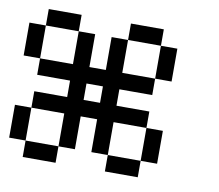

<svg xmlns="http://www.w3.org/2000/svg" viewBox="-67 -641 821 719"><g transform="rotate(10 344.0 -281.0)"><path d="M62.5 -562.5V-500H187.5V-562.5ZM375 -562.5V-500H500V-562.5ZM0 -375H62.5V-500H0ZM500 -375H375V-500H312.5V-375H250V-500H187.5V-375H62.5V-312.5H187.5V-250H62.5V-187.5H187.5V-62.5H250V-187.5H312.5V-62.5H375V-187.5H500V-250H375V-312.5H500ZM562.5 -500H500V-375H562.5ZM250 -250V-312.5H312.5V-250ZM0 -62.5H62.5V-187.5H0ZM562.5 -187.5H500V-62.5H562.5ZM187.5 0V-62.5H62.5V0ZM500 0V-62.5H375V0Z"/></g></svg>

Font: Chicago Kare
Style: Regular
Weight: 400
Designer: Duane King
Version: Version 1.001;hotconv 1.0.109;makeotfexe 2.5.65596